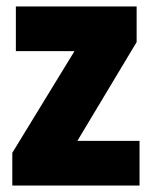

<svg xmlns="http://www.w3.org/2000/svg" viewBox="-20 -573 470 593"><path d="M411 0H18V-101L210 -415H29V-553H402V-443L219 -138H411Z"/></svg>

Font: Noto Sans Myanmar Condensed Black
Style: Regular
Weight: 900
Width: 3
Designer: Monotype Design Team
Foundry: Monotype Imaging Inc.
Version: Version 2.107; ttfautohint (v1.8.4.7-5d5b)